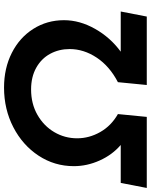

<svg xmlns="http://www.w3.org/2000/svg" viewBox="36 -829 747 951"><g transform="rotate(-90 409.5 -353.5)"><path d="M785 -410Q785 -332 742 -256Q699 -180 629 -129H828L803 0H464L478 -143Q557 -184 599.5 -248Q642 -312 642 -382Q642 -435 618.5 -478.5Q595 -522 549.5 -547.5Q504 -573 442 -573Q371 -573 316 -541.5Q261 -510 230.5 -458Q200 -406 200 -345Q200 -285 231 -230.5Q262 -176 320 -143L306 0H-46L-21 -129H167Q118 -171 90 -233.5Q62 -296 62 -361Q62 -457 114 -536Q166 -615 255 -661Q344 -707 451 -707Q547 -707 623 -668.5Q699 -630 742 -562Q785 -494 785 -410Z"/></g></svg>

Font: Gontserrat SemiBold
Style: Italic
Weight: 600
Italic angle: -11.3°
Designer: Julieta Ulanovsky
Foundry: Julieta Ulanovsky
Version: Version 6.001